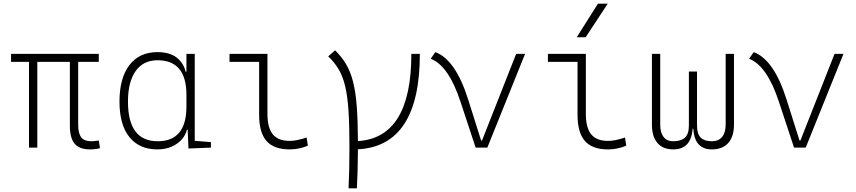

<svg xmlns="http://www.w3.org/2000/svg" viewBox="-20 -815 4728 1060"><path d="M477.5 9.8Q418.5 9.8 392.1 -21.5Q365.7 -52.7 365.7 -122.1V-473.6H186V0H140.1V-473.6H41V-517.6H525.4V-473.6H411.6V-127Q411.6 -78.6 428.5 -56.9Q445.3 -35.2 482.4 -35.2Q488.8 -35.2 499 -36.1Q509.3 -37.1 525.4 -39.1L532.2 2.9Q507.8 9.8 477.5 9.8Z M848.6 9.8Q749 9.8 694.3 -58.3Q639.6 -126.5 639.6 -253.9Q639.6 -384.3 694.6 -455.8Q749.5 -527.3 849.6 -527.3Q916.5 -527.3 955.1 -497.3Q993.7 -467.3 1004.9 -418.9H1009.3V-517.6H1055.2V-37.6L1144.5 -30.3V0L1020.5 4.9L1016.1 -98.6H1011.7Q1005.9 -71.8 984.9 -46.9Q963.9 -22 929.4 -6.1Q895 9.8 848.6 9.8ZM1009.3 -226.6V-291Q1009.3 -482.4 849.6 -482.4Q771.5 -482.4 729 -422.9Q686.5 -363.3 686.5 -253.9Q686.5 -35.2 850.6 -35.2Q1009.3 -35.2 1009.3 -226.6Z M1579.1 9.8Q1492.2 9.8 1451.4 -36.6Q1410.6 -83 1410.6 -180.7V-473.6H1247.1V-517.6H1456.5V-185.5Q1456.5 -109.4 1486.3 -73.2Q1516.1 -37.1 1579.1 -37.1Q1616.7 -37.1 1672.9 -55.7L1679.7 -10.7Q1631.3 9.8 1579.1 9.8Z M1904.3 224.6Q1906.7 176.8 1908 119.4Q1909.2 62 1909.2 -4.9Q1909.2 -121.1 1904.1 -201.7Q1898.9 -282.2 1886 -337.4Q1873 -392.6 1850.1 -431.6Q1827.1 -470.7 1792 -503.9L1830.1 -537.1Q1866.7 -501 1890.9 -460.2Q1915 -419.4 1929.2 -363.8Q1943.4 -308.1 1949.5 -228.8Q1955.6 -149.4 1956.1 -36.1Q2251 -54.2 2251 -517.6H2297.9Q2297.9 -8.8 1956.1 9.3Q1955.6 133.8 1950.2 224.6Z M2606 0 2522.9 -251.5Q2457.5 -452.1 2357.9 -490.7L2383.3 -527.3Q2495.1 -485.8 2564.5 -266.1L2636.2 -39.1H2641.1L2829.6 -517.6H2878.9L2670.4 0Z M3336.9 9.8Q3250 9.8 3209.2 -36.6Q3168.5 -83 3168.5 -180.7V-473.6H3004.9V-517.6H3214.4V-185.5Q3214.4 -109.4 3244.1 -73.2Q3273.9 -37.1 3336.9 -37.1Q3374.5 -37.1 3430.7 -55.7L3437.5 -10.7Q3389.2 9.8 3336.9 9.8ZM3164.1 -609.4 3281.2 -794.9H3335.4L3213.4 -609.4Z M3909.7 9.8Q3863.8 9.8 3837.9 -17.3Q3812 -44.4 3807.1 -104.5H3804.2Q3798.8 -44.4 3771.7 -17.3Q3744.6 9.8 3696.8 9.8Q3639.6 9.8 3609.4 -25.9Q3579.1 -61.5 3579.1 -127V-517.6H3625V-127Q3625 -83 3643.3 -59.1Q3661.6 -35.2 3696.8 -35.2Q3739.3 -35.2 3761.2 -54.9Q3783.2 -74.7 3783.2 -122.1V-419.9H3828.1V-122.1Q3828.1 -74.7 3848.9 -54.9Q3869.6 -35.2 3909.7 -35.2Q3947.3 -35.2 3966.8 -59.1Q3986.3 -83 3986.3 -127V-517.6H4032.2V-127Q4032.2 -61.5 4000.7 -25.9Q3969.2 9.8 3909.7 9.8Z M4363.8 0 4280.8 -251.5Q4215.3 -452.1 4115.7 -490.7L4141.1 -527.3Q4252.9 -485.8 4322.3 -266.1L4394 -39.1H4398.9L4587.4 -517.6H4636.7L4428.2 0Z"/></svg>

Font: Cascadia Code ExtraLight
Style: Regular
Weight: 200
Monospace: yes
Designer: Aaron Bell
Foundry: Saja Typeworks
Version: Version 2407.024; ttfautohint (v1.8.4)